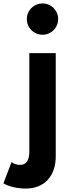

<svg xmlns="http://www.w3.org/2000/svg" viewBox="-80 -821 434 1116"><path d="M67.5 275Q34 275 -2 266.8Q-38 258.5 -60 244.5L-13 121Q10.5 137.5 36 137.5Q90.5 137.5 90.5 59.5V-512H244V86.5Q244 174 197.2 224.5Q150.5 275 67.5 275ZM167 -619Q142.5 -619 121.5 -631.2Q100.5 -643.5 88.2 -664.2Q76 -685 76 -710Q76 -735 88.2 -755.8Q100.5 -776.5 121.5 -788.8Q142.5 -801 167.5 -801Q192 -801 212.8 -788.8Q233.5 -776.5 245.8 -755.8Q258 -735 258 -710.5Q258 -685.5 245.8 -664.5Q233.5 -643.5 212.8 -631.2Q192 -619 167 -619Z"/></svg>

Font: Spartan Thin
Style: Bold
Weight: 700
Version: Version 1.004